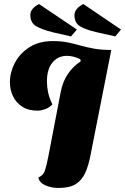

<svg xmlns="http://www.w3.org/2000/svg" viewBox="-20 -907 618 949"><path d="M269 22Q231 22 202 8Q173 -6 170 -30Q194 -40 202 -63.5Q210 -87 220 -139L280 -452Q290 -504 315.5 -541.5Q341 -579 379 -604L377 -614Q359 -623 342.5 -627Q326 -631 311 -631Q266 -631 239 -597.5Q212 -564 212 -506Q212 -477 217.5 -451Q223 -425 239 -391Q224 -375 203 -367.5Q182 -360 166 -360Q120 -360 89.5 -380Q59 -400 44 -432Q29 -464 29 -501Q29 -549 53 -595.5Q77 -642 124.5 -673Q172 -704 242 -704Q282 -704 314 -697.5Q346 -691 377.5 -682Q409 -673 445.5 -666.5Q482 -660 530 -660L428 -143Q418 -89 401 -52Q384 -15 353.5 3.5Q323 22 269 22ZM550 -727 461 -747Q403 -760 375.5 -777Q348 -794 348 -832Q348 -849 360.5 -863.5Q373 -878 392 -887L578 -761ZM331 -727 243 -747Q186 -761 158 -778Q130 -795 130 -833Q130 -850 142 -864Q154 -878 173 -887L360 -761Z"/></svg>

Font: Sansita Swashed ExtraBold
Style: Regular
Weight: 800
Designer: Pablo Cosgaya
Foundry: Omnibus-Type
Version: Version 1.003; ttfautohint (v1.8.3)